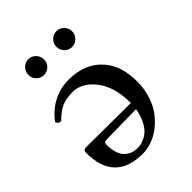

<svg xmlns="http://www.w3.org/2000/svg" viewBox="-186 -715 818 818"><g transform="rotate(-45 223.5 -306.0)"><path d="M96.7 -539.8Q83 -553.7 83 -573.2Q83 -592.8 96.7 -606.9Q110.4 -621.1 129.9 -621.1Q149.4 -621.1 163.1 -606.9Q176.8 -592.8 176.8 -573.2Q176.8 -553.7 163.1 -539.8Q149.4 -525.9 129.9 -525.9Q110.4 -525.9 96.7 -539.8ZM265.6 -539.8Q252 -553.7 252 -573.2Q252 -592.8 265.6 -606.9Q279.3 -621.1 298.8 -621.1Q318.4 -621.1 332.3 -606.9Q346.2 -592.8 346.2 -573.2Q346.2 -553.7 332.3 -539.8Q318.4 -525.9 298.8 -525.9Q279.3 -525.9 265.6 -539.8ZM304.2 -146 123 -143.1Q107.9 -143.1 107.9 -128.9Q107.9 -99.1 115.2 -77.4Q122.6 -55.7 135.3 -44.7Q147.9 -33.7 161.6 -28.8Q175.3 -23.9 190.9 -23.9Q200.2 -23.9 210.2 -25.6Q220.2 -27.3 235.6 -34.7Q251 -42 263.2 -54.2Q275.4 -66.4 287.1 -90.3Q298.8 -114.3 304.2 -146ZM42 -335Q25.4 -336.4 21 -351.1Q88.4 -438 190.9 -438Q289.6 -438 344.2 -374Q391.1 -320.3 391.1 -226.1Q391.1 -182.1 378.7 -143.6Q366.2 -105 345.7 -77.6Q325.2 -50.3 299.1 -30.3Q272.9 -10.3 245.1 -0.7Q217.3 8.8 190.9 8.8Q22 8.8 22 -165Q22 -182.1 41 -182.1L307.1 -180.2Q307.1 -263.7 274.9 -316.9Q252.9 -353 223.9 -371.1Q194.8 -389.2 166 -389.2Q124 -389.2 97.7 -377Q71.3 -364.7 42 -335Z"/></g></svg>

Font: Linux Libertine G
Style: Regular
Weight: 400
Designer: Philipp H. Poll
Foundry: Philipp H. Poll
Version: Version 4.7.5